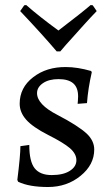

<svg xmlns="http://www.w3.org/2000/svg" viewBox="-20 -730 442 762"><path d="M127 -360.4Q127 -315.4 208 -273.9Q289.1 -231.9 324.7 -199.2Q354 -170.9 354 -136.7Q354 -76.2 299.8 -32.2Q245.6 12.2 170.4 12.2Q95.2 12.2 51.8 -8.8L48.8 -16.1Q61 -113.8 61 -149.9L96.2 -154.8Q96.2 -88.9 117.7 -62Q139.2 -35.2 185.1 -35.2Q231 -35.2 256.8 -51.8Q283.2 -68.4 283.2 -94.2Q283.2 -119.6 257.3 -142.1Q231.4 -164.1 170.4 -194.8Q109.9 -225.6 84 -254.9Q58.1 -284.2 58.1 -318.4Q58.1 -382.3 111.3 -423.3Q164.6 -464.8 242.2 -463.9Q287.1 -463.9 341.8 -448.2L344.2 -442.9Q329.6 -379.4 325.2 -320.8L288.1 -317.9Q288.1 -323.7 289.1 -329.1L290 -347.2Q290 -382.8 270.5 -399.4Q251 -416 212.4 -416Q173.8 -416 150.4 -399.9Q127 -383.8 127 -360.4ZM205.1 -525.9Q147.9 -593.3 60.1 -686L76.2 -709L84 -710Q136.2 -664.1 211.9 -608.9Q307.6 -682.1 339.8 -710L348.1 -709L363.8 -686Q337.9 -659.2 312.5 -630.9Q287.1 -602.5 264.2 -577.1Q241.2 -552.2 219.2 -525.9Z"/></svg>

Font: Alegreya-Regular
Style: Regular
Weight: 400
Designer: Juan Pablo del Peral
Foundry: Juan Pablo del Peral
Version: Version 1.003